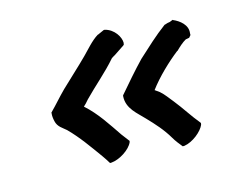

<svg xmlns="http://www.w3.org/2000/svg" viewBox="-67 -539 684 577"><g transform="rotate(-15 275.5 -250.5)"><path d="M82 -252 81 -251V-249C80 -241 81 -233 83 -224C87 -205 102 -198 113 -188C144 -157 169 -121 195 -85C201 -76 207 -68 212 -59H213H216C242 -61 276 -83 285 -104L286 -108L267 -133C241 -171 216 -211 180 -243C186 -248 190 -253 197 -261C229 -294 268 -326 299 -362C303 -364 306 -367 309 -368C320 -375 331 -383 342 -390L344 -392L345 -398C345 -415 329 -443 300 -450H298H297C291 -447 283 -444 277 -441H276C255 -428 237 -406 220 -389C194 -363 163 -335 136 -309C114 -287 102 -272 82 -252ZM303 -246 302 -244V-243C299 -204 331 -182 351 -160C374 -136 395 -113 412 -84C419 -72 427 -62 436 -51H438H441C468 -55 498 -80 506 -99L507 -104L506 -106C485 -131 466 -162 445 -188L429 -208C424 -214 419 -220 412 -226C409 -228 398 -236 398 -236C424 -271 462 -307 494 -332H495C505 -342 517 -353 528 -359L539 -361L545 -368V-373C549 -399 525 -417 506 -425L505 -426L495 -422C492 -422 484 -420 479 -418H478C443 -392 417 -367 384 -337C356 -308 328 -275 303 -246Z"/></g></svg>

Font: Hussar Pisanka
Style: SbdKur
Weight: 600
Designer: Robert Jablonski
Foundry: Cannot Into Space Fonts
Version: Version 1.070